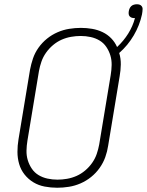

<svg xmlns="http://www.w3.org/2000/svg" viewBox="-20 -874 690 902"><path d="M249 8Q219 8 190 2.5Q161 -3 137 -17.5Q113 -32 95.5 -54Q78 -76 70 -103.5Q62 -131 62 -160.5Q62 -190 67 -220L121 -546Q126 -573 135 -599.5Q144 -626 161 -650Q178 -674 201 -692.5Q224 -711 250.5 -722.5Q277 -734 305 -738.5Q333 -743 360 -743Q387 -743 413 -738.5Q439 -734 462 -723Q485 -712 502.5 -694Q520 -676 530 -653Q561 -682 582.5 -716.5Q604 -751 614 -789H611Q604 -789 598.5 -791Q593 -793 589 -797.5Q585 -802 584.5 -808.5Q584 -815 585 -821Q586 -828 589 -834.5Q592 -841 597 -845.5Q602 -850 609 -852Q616 -854 623 -854Q630 -854 636 -852Q642 -850 646 -844.5Q650 -839 650 -832.5Q650 -826 649 -819L647 -806Q636 -755 608.5 -708Q581 -661 540 -625Q548 -599 547.5 -571Q547 -543 542 -515L488 -189Q484 -162 474.5 -135.5Q465 -109 448 -85Q431 -61 408 -42.5Q385 -24 358.5 -12.5Q332 -1 304 3.5Q276 8 249 8ZM250 -30Q272 -30 295 -34Q318 -38 339.5 -47.5Q361 -57 380 -73Q399 -89 413 -109Q427 -129 434.5 -151Q442 -173 446 -195L500 -521Q504 -545 504.5 -568.5Q505 -592 498.5 -613.5Q492 -635 479.5 -653.5Q467 -672 448 -683.5Q429 -695 406 -700Q383 -705 359 -705Q337 -705 314 -701Q291 -697 269.5 -687.5Q248 -678 229 -662Q210 -646 196 -626Q182 -606 174.5 -584Q167 -562 163 -540L109 -214Q105 -190 104.5 -166.5Q104 -143 110.5 -121.5Q117 -100 129.5 -81.5Q142 -63 161 -51.5Q180 -40 203 -35Q226 -30 250 -30Z"/></svg>

Font: Iosevka XLt Ex Obl
Style: Regular
Weight: 200
Width: 7
Italic angle: -9°
Monospace: yes
Designer: Belleve Invis
Foundry: Belleve Invis
Version: Version 32.5.0; ttfautohint (v1.8.4)